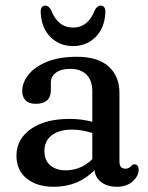

<svg xmlns="http://www.w3.org/2000/svg" viewBox="-20 -670 540 700"><path d="M40 -102.5Q40 -162.5 92.2 -199.5Q144.5 -236.5 234 -236.5Q277.5 -236.5 316.5 -226V-338Q316.5 -377 295.2 -398Q274 -419 236.5 -419Q202 -419 183.8 -405Q165.5 -391 165.5 -370V-342Q165.5 -291.5 110 -291.5Q85.5 -291.5 73.2 -304.2Q61 -317 61 -338Q61 -369.5 84.2 -398.2Q107.5 -427 152 -445Q196.5 -463 260.5 -463Q337 -463 376.2 -427.5Q415.5 -392 415.5 -330.5V-80.5Q415.5 -55 437.5 -55Q449 -55 457 -63.5Q459.5 -66.5 462.5 -68.8Q465.5 -71 469.5 -71Q485.5 -71 485.5 -51Q485.5 -28.5 463.8 -8.8Q442 11 406 11Q372.5 11 350.2 -5Q328 -21 324.5 -49.5Q265.5 11 176 11Q114.5 11 77.2 -19.2Q40 -49.5 40 -102.5ZM142 -120Q142 -84.5 163.8 -66.8Q185.5 -49 219 -49Q274.5 -49 316.5 -89.5V-185Q299.5 -190.5 281 -194Q262.5 -197.5 242 -197.5Q196 -197.5 169 -177Q142 -156.5 142 -120ZM246 -569.5Q301.5 -569.5 326 -633.5Q334.5 -649.5 346.5 -649.5Q366 -649.5 364 -622.5Q361 -567 328 -534.5Q295 -502 246 -502Q197.5 -502 164.5 -534.5Q131.5 -567 128.5 -622.5Q126.5 -649.5 146 -649.5Q157.5 -649.5 166 -633.5Q191 -569.5 246 -569.5Z"/></svg>

Font: Fraunces 72pt SuperSoft
Style: Regular
Weight: 400
Version: Version 1.000;[b76b70a41]